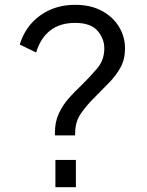

<svg xmlns="http://www.w3.org/2000/svg" viewBox="-20 -777 611 797"><path d="M208 -215V-226Q208 -271 224 -305.5Q240 -340 264.5 -368Q289 -396 316 -421Q353 -457 383 -492.5Q413 -528 413 -576Q413 -617 384.5 -649.5Q356 -682 292 -682Q229 -682 188.5 -650.5Q148 -619 130 -559L62 -592Q85 -668 146.5 -712.5Q208 -757 292 -757Q357 -757 403.5 -731.5Q450 -706 474.5 -665Q499 -624 499 -576Q499 -531 480 -496.5Q461 -462 432 -433Q403 -404 375 -375Q342 -343 317 -307.5Q292 -272 292 -225V-215ZM210 0V-113H295V0Z"/></svg>

Font: Plus Jakarta Text Light
Style: Regular
Weight: 300
Designer: Gumpita Rahayu
Foundry: Tokotype Studio
Version: Version 1.000